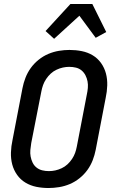

<svg xmlns="http://www.w3.org/2000/svg" viewBox="-20 -933 590 965"><path d="M224 12Q192 12 162.5 6Q133 0 108 -15Q83 -30 66 -54Q49 -78 41.5 -106.5Q34 -135 35 -166.5Q36 -198 43 -230L93 -490Q98 -516 108 -542Q118 -568 134.5 -591Q151 -614 174 -632.5Q197 -651 223 -662Q249 -673 276 -677.5Q303 -682 329 -682Q361 -682 391 -676Q421 -670 446 -655Q471 -640 488 -616Q505 -592 512.5 -563.5Q520 -535 519 -503.5Q518 -472 511 -440L461 -180Q456 -154 446 -128Q436 -102 419.5 -79Q403 -56 380 -37.5Q357 -19 331 -8Q305 3 277.5 7.5Q250 12 224 12ZM226 -73Q242 -73 258 -76.5Q274 -80 290 -87.5Q306 -95 319 -107Q332 -119 342 -134Q352 -149 357.5 -164.5Q363 -180 366 -196L416 -456Q420 -474 421.5 -491Q423 -508 420 -524Q417 -540 409.5 -554.5Q402 -569 390 -579Q378 -589 362 -593Q346 -597 328 -597Q312 -597 296 -593.5Q280 -590 264 -582.5Q248 -575 235 -563Q222 -551 212 -536Q202 -521 196.5 -505.5Q191 -490 188 -474L137 -214Q134 -196 132.5 -179Q131 -162 134 -146Q137 -130 144 -115.5Q151 -101 163.5 -91Q176 -81 192 -77Q208 -73 226 -73ZM252 -738 209 -777 334 -913H444L514 -772L461 -743L379 -854Z"/></svg>

Font: Lode Dark
Style: Bold Italic
Weight: 700
Italic angle: -11°
Monospace: yes
Designer: Belleve Invis
Foundry: Belleve Invis
Version: Version 29.2.0; ttfautohint (v1.8.3)